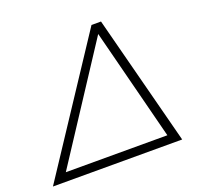

<svg xmlns="http://www.w3.org/2000/svg" viewBox="-157 -768 920 892"><g transform="rotate(-20 303.0 -322.0)"><path d="M597 0H-42L383 -644H430ZM37 -42H539L398 -594Z"/></g></svg>

Font: Montserrat Ace
Style: Light Italic
Weight: 300
Italic angle: -11.3°
Designer: Julieta Ulanovsky
Foundry: Julieta Ulanovsky
Version: Version 1